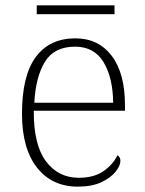

<svg xmlns="http://www.w3.org/2000/svg" viewBox="-20 -686 539 716"><path d="M270 10Q174 10 118 -61Q62 -132 62 -262Q62 -404 113.5 -473.5Q165 -543 261 -543Q347 -543 396.5 -478Q446 -413 446 -294V-273H106Q105 -147 151 -85Q197 -23 274 -23Q330 -23 365.5 -47.5Q401 -72 418 -107Q423 -104 426 -99Q429 -94 429 -86Q429 -68 411 -45.5Q393 -23 358 -6.5Q323 10 270 10ZM402 -303Q401 -397 366 -454.5Q331 -512 260 -512Q182 -512 147.5 -455.5Q113 -399 108 -303ZM117 -633V-666H407V-633Z"/></svg>

Font: Noto Serif Bengali ExtraLight
Style: Regular
Weight: 250
Version: Version 2.003